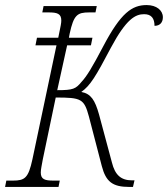

<svg xmlns="http://www.w3.org/2000/svg" viewBox="-42 -738 663 758"><path d="M-22 0H189L194 -25H169C135 -25 119 -30 119 -57C119 -69 123 -86 127 -109L178 -353C279 -353 290 -348 309 -278L360 -82C376 -21 402 0 468 0H483L489 -26H479C435 -26 412 -48 400 -96L349 -286C333 -343 317 -368 279 -375C314 -400 335 -434 396 -550C457 -664 493 -682 527 -682C556 -682 568 -665 568 -636C589 -636 601 -649 601 -670C601 -697 576 -718 537 -718C479 -718 435 -687 366 -556C322 -472 300 -436 280 -415C257 -387 247 -382 184 -382L223 -559H317L323 -589H230L233 -605C249 -679 263 -689 310 -689H335L340 -714H130L125 -689H150C184 -689 200 -684 200 -657C200 -647 198 -637 188 -589H104L98 -559H181L86 -109C70 -35 56 -25 9 -25H-17Z"/></svg>

Font: Noto Serif Condensed ExtraLight
Style: Italic
Weight: 200
Width: 3
Italic angle: -12°
Designer: Monotype Design Team
Foundry: Monotype Imaging Inc.
Version: Version 2.013